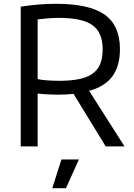

<svg xmlns="http://www.w3.org/2000/svg" viewBox="-20 -770 704 1010"><path d="M291 -345Q353 -345 396.5 -354Q440 -363 467.5 -383Q495 -403 507.5 -434.5Q520 -466 520 -511Q520 -599 466.5 -637.5Q413 -676 289 -676Q263 -676 232 -673.5Q201 -671 178 -668V-354Q193 -350 225 -347.5Q257 -345 291 -345ZM367 -276Q347 -274 325 -273Q303 -272 280 -272Q260 -272 232 -273.5Q204 -275 178 -278V0H89V-735Q185 -750 274 -750Q450 -750 530.5 -693Q611 -636 611 -511Q611 -423 571.5 -369Q532 -315 449 -292L635 0H536ZM303 69H395L327 220H255Z"/></svg>

Font: EncodeSans
Style: Regular
Weight: 400
Designer: Pablo Impallari, Andres Torresi
Foundry: Pablo Impallari, Andres Torresi
Version: Version 1.000; ttfautohint (v1.4.1)